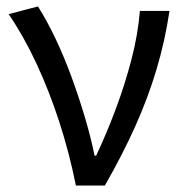

<svg xmlns="http://www.w3.org/2000/svg" viewBox="-20 -577 568 597"><path d="M216 0Q196 -100 165 -196Q134 -292 94 -378Q54 -464 7 -533L98 -557Q126 -513 153 -456Q180 -399 203 -336Q226 -273 244.5 -210.5Q263 -148 274 -93H279Q312 -163 340.5 -239.5Q369 -316 389 -393Q409 -470 415 -543H507Q493 -449 466.5 -360.5Q440 -272 400.5 -184Q361 -96 306 0Z"/></svg>

Font: Chiron Sans HK TT
Style: Regular
Weight: 400
Designer: Ryoko NISHIZUKA 西塚涼子 (kana, bopomofo & ideographs); Paul D. Hunt (Latin, Greek & Cyrillic); Sandoll Communications 산돌커뮤니
Foundry: Adobe
Version: Version 2.022;hotconv 1.0.109;makeotfexe 2.5.65596